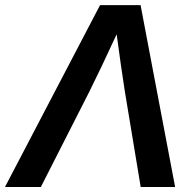

<svg xmlns="http://www.w3.org/2000/svg" viewBox="-56 -748 769 768"><path d="M-36.1 0 344.2 -727.5H506.3L644.5 0H506.8L443.4 -382.3Q435.5 -432.6 427.7 -487.3Q419.9 -542 410.6 -610.8Q378.9 -542 352.8 -487.3Q326.7 -432.6 301.8 -382.3L107.4 0Z"/></svg>

Font: Inter Display SemiBold
Style: Italic
Weight: 600
Italic angle: -9.39999°
Designer: Rasmus Andersson
Foundry: rsms
Version: Version 4.000;git-a52131595